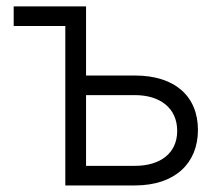

<svg xmlns="http://www.w3.org/2000/svg" viewBox="-20 -565 679 585"><path d="M242.2 -334.9V-545.5H21.7V-485.8H179V0H391C513.5 0 583.1 -67.8 583.1 -169C583.1 -271 513.8 -334.9 391 -334.9ZM242.2 -275.2H391C468 -275.2 519.9 -235.4 519.9 -166.2C519.9 -97.7 468 -59.7 391 -59.7H242.2Z"/></svg>

Font: Karasuma Gothic
Style: Light
Weight: 300
Designer: Rasmus Andersson / Ryoko Nishizuka
Foundry: rsms
Version: Version 1.00